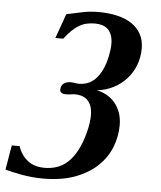

<svg xmlns="http://www.w3.org/2000/svg" viewBox="-55 -773 693 829"><g transform="rotate(5 292.0 -358.5)"><path d="M328.1 -675.8Q309.1 -675.8 292.5 -672.1Q275.9 -668.5 260.3 -659.4Q244.6 -650.4 229 -635.5Q213.4 -620.6 196.8 -598.6H162.6L200.7 -705.1Q234.9 -712.4 268.1 -719.5Q301.3 -726.6 338.9 -726.6Q383.3 -726.6 419.9 -718Q456.5 -709.5 482.9 -691.9Q509.3 -674.3 523.7 -647.7Q538.1 -621.1 538.1 -585.4Q538.1 -547.4 525.1 -513.7Q512.2 -480 488.8 -453.9Q465.3 -427.7 432.6 -410.6Q399.9 -393.6 360.4 -389.2Q382.3 -385.3 402.6 -374.3Q422.9 -363.3 438.2 -345.7Q453.6 -328.1 462.9 -303.5Q472.2 -278.8 472.2 -247.6Q472.2 -199.2 454.1 -152.8Q436 -106.4 398.2 -70.1Q360.4 -33.7 301.8 -11.5Q243.2 10.7 161.6 10.7Q138.7 10.7 115.7 8.5Q92.8 6.3 71.5 2.7Q50.3 -1 31.2 -5.4Q12.2 -9.8 -2.4 -13.7L15.6 -120.1H49.8Q61.5 -83 90.1 -59.6Q118.7 -36.1 165 -36.1Q193.4 -36.1 218.5 -44.7Q243.7 -53.2 264.9 -72.8Q286.1 -92.3 303.5 -124.3Q320.8 -156.2 333.5 -203.6Q339.4 -226.6 342 -245.1Q344.7 -263.7 344.7 -278.8Q344.7 -304.2 337.9 -320.8Q331.1 -337.4 320.3 -346.9Q309.6 -356.4 295.9 -360.1Q282.2 -363.8 268.6 -363.8Q261.7 -363.8 251.2 -362.1Q240.7 -360.4 230 -360.4Q203.1 -360.4 203.1 -378.4Q203.1 -396 215.3 -405Q227.5 -414.1 243.2 -414.1Q254.4 -414.1 263.7 -412.4Q272.9 -410.6 281.2 -410.6Q300.3 -410.6 318.4 -417.2Q336.4 -423.8 351.8 -439.2Q367.2 -454.6 379.6 -479.7Q392.1 -504.9 399.9 -542.5Q405.8 -571.8 405.8 -593.8Q405.8 -616.2 399.9 -632.1Q394 -647.9 383.8 -657.5Q373.5 -667 359.1 -671.4Q344.7 -675.8 328.1 -675.8Z"/></g></svg>

Font: Arian AMU Serif
Style: Bold Italic
Weight: 700
Italic angle: -15°
Designer: Ruben Hakobyan (Tarumian)
Foundry: Ruben Hakobyan (Tarumian)
Version: Version 1.002